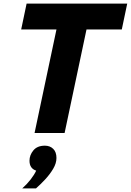

<svg xmlns="http://www.w3.org/2000/svg" viewBox="-20 -735 723 1061"><path d="M171 0 292 -572H97L127 -715H683L653 -572H458L337 0ZM179 306H103Q129 283 149.5 256.5Q170 230 180 208Q143 196 143 153Q143 122 164.5 96Q186 70 228 70Q256 70 274 87.5Q292 105 292 138Q292 167 274 197.5Q256 228 230 256Q204 284 179 306Z"/></svg>

Font: Wix Madefor Text ExtraBold
Style: Italic
Weight: 800
Italic angle: -12°
Designer: Dalton Maag Ltd
Foundry: Dalton Maag Ltd
Version: Version 3.100